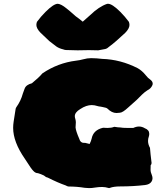

<svg xmlns="http://www.w3.org/2000/svg" viewBox="-20 -947 872 1005"><path d="M423.3 36.1C396.5 31.7 368.2 29.3 339.4 29.3C334 28.8 329.1 26.9 324.7 23.9C297.9 14.6 266.1 1 229.5 -17.6C223.1 -18.6 216.8 -22 210 -28.3C198.7 -33.7 188 -38.1 178.7 -40.5C169.9 -40.5 161.6 -44.4 154.3 -52.7C146.5 -60.5 137.2 -73.7 126 -91.8C126 -91.8 109.9 -116.2 109.9 -116.2C69.3 -174.8 48.8 -228.5 48.8 -277.8C48.8 -288.6 49.8 -299.3 51.3 -309.6C51.3 -309.6 61.5 -375 61.5 -375C62 -378.9 63 -382.3 65.4 -385.7C81.5 -408.2 92.8 -432.1 99.6 -457.5C99.6 -457.5 108.9 -482.9 108.9 -482.9C113.8 -496.6 126.5 -505.9 147 -511.2C169.9 -529.8 188.5 -546.9 202.1 -563C256.3 -599.6 314.9 -621.6 377.9 -629.4C391.1 -630.9 403.8 -633.3 416 -636.7C429.7 -640.6 443.4 -642.6 457 -642.6C475.6 -642.6 495.1 -641.1 515.6 -638.7C579.1 -636.7 641.1 -620.6 701.2 -589.8C715.3 -582 730 -569.3 744.1 -551.8C750.5 -543.5 757.8 -536.1 766.6 -530.3C774.9 -523.9 779.3 -517.1 779.3 -509.3C779.3 -506.3 778.8 -503.4 777.3 -500.5C772.5 -489.3 764.2 -480.5 752 -474.6C744.1 -470.2 734.4 -462.4 722.7 -451.2C722.7 -451.2 695.8 -424.3 695.8 -424.3C695.8 -424.3 650.4 -383.8 650.4 -383.8C631.8 -366.7 617.7 -357.4 607.4 -356.9C597.2 -356 591.3 -355.5 589.8 -355.5C573.2 -355.5 557.6 -363.3 542.5 -378.4C538.6 -381.8 531.7 -384.3 522 -385.7C520 -386.2 517.6 -386.7 515.1 -387.2C512.2 -387.7 508.8 -388.7 504.4 -389.2C500 -389.6 495.6 -390.1 491.2 -391.6C480.5 -395 470.2 -397 460.4 -397C441.4 -397 420.9 -390.1 399.9 -376C380.9 -364.7 371.6 -352.1 371.6 -338.9C371.6 -334.5 372.6 -329.1 374.5 -323.7C376 -318.4 377 -312.5 377 -306.6C376.5 -297.9 376 -289.1 375.5 -279.8C376.5 -268.1 382.8 -248 395 -220.2C398.9 -206.1 406.7 -199.2 418.5 -199.2C418.5 -199.2 425.8 -199.2 425.8 -199.2C427.2 -199.2 435.1 -197.3 449.2 -193.4C454.6 -204.6 458 -213.4 459.5 -220.7C465.3 -251.5 485.4 -270.5 519.5 -278.3C519.5 -278.3 543 -277.3 543 -277.3C556.6 -277.3 567.9 -279.3 576.7 -282.7C576.7 -282.7 579.1 -283.2 579.1 -283.2C592.8 -280.8 603 -279.8 610.4 -279.8C615.7 -278.3 628.4 -277.3 649.4 -277.3C649.4 -277.3 677.7 -277.3 677.7 -277.3C688 -282.2 698.2 -284.7 707.5 -284.7C718.3 -284.7 728.5 -281.7 737.8 -275.9C753.4 -270 761.2 -260.3 761.2 -246.6C761.2 -242.2 760.7 -237.8 759.3 -233.4C756.3 -225.1 754.9 -217.3 754.9 -209.5C754.9 -197.3 758.3 -185.1 765.1 -172.9C766.6 -153.8 769 -127.9 773.4 -94.2C773.4 -89.4 772 -85.4 768.6 -82C768.6 -82 768.1 -58.1 768.1 -58.1C768.1 -49.8 770.5 -40.5 774.9 -30.3C777.3 -24.4 778.3 -19 778.3 -13.7C778.3 -7.3 776.4 -1.5 772.9 3.9C766.6 13.7 755.4 19.5 739.3 21.5C697.8 26.4 654.8 28.8 610.4 28.8C587.4 28.8 568.8 31.2 554.7 36.6C553.7 37.1 552.7 37.6 551.3 37.6C551.3 37.6 548.8 37.1 548.8 37.1C537.1 33.7 525.9 31.7 515.1 31.7C502.9 31.7 490.2 32.7 478 34.7C467.3 36.6 457 37.6 446.8 37.6C439 37.6 431.2 37.1 423.3 36.1ZM445.3 -684.6C427.7 -684.1 408.2 -683.6 386.2 -683.6C386.2 -683.6 327.6 -685.1 327.6 -685.1C322.3 -685.1 316.4 -686 311 -688.5C296.9 -691.9 284.7 -696.8 274.4 -704.1C274.4 -704.6 262.2 -713.9 238.3 -731.9C238.3 -731.9 192.4 -775.4 192.4 -775.4C177.7 -790.5 170.4 -804.2 170.4 -816.4C170.4 -821.3 171.4 -826.7 173.3 -832.5C187 -851.1 202.1 -868.7 218.3 -884.8C246.6 -913.1 268.1 -927.2 282.7 -927.2C293.9 -926.3 309.1 -918.5 327.1 -903.8C337.9 -895.5 354.5 -881.3 377 -861.3C388.2 -853.5 400.4 -844.2 413.1 -833.5C437.5 -854.5 450.2 -865.7 451.2 -867.2C482.9 -897.9 512.7 -917.5 540.5 -926.8C540.5 -926.8 545.4 -927.2 545.4 -927.2C560.1 -927.2 581.5 -913.1 609.9 -884.8C626 -868.7 641.1 -851.1 654.8 -832.5C656.7 -826.7 657.7 -821.3 657.7 -816.4C657.7 -804.2 650.4 -790.5 635.7 -775.4C602.5 -744.1 575.2 -720.2 553.2 -704.1C545.4 -696.8 538.1 -691.9 530.8 -690.4C523.4 -689 511.2 -686.5 494.1 -683.6C494.1 -683.6 445.3 -684.6 445.3 -684.6Z"/></svg>

Font: Kaph
Style: Regular
Weight: 400
Designer: GGBotNet
Foundry: f0n7.com